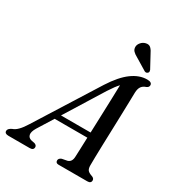

<svg xmlns="http://www.w3.org/2000/svg" viewBox="-242 -1023 1061 1152"><g transform="rotate(30 289.0 -447.0)"><path d="M114.5 -119.5Q96 -88.5 100.2 -69.5Q104.5 -50.5 125.5 -45L150 -40Q166 -34 166 -21Q166 0 139.5 0H-8Q-34.5 0 -34.5 -19.5Q-34 -35.5 -8 -47.5Q26.5 -57.5 67 -124L335.5 -551Q388 -633 440 -671Q492 -709 545 -709Q578.5 -709 578.5 -688Q578.5 -674 562 -667Q543 -661.5 532 -646.8Q521 -632 520 -603.5Q519.5 -580.5 518.5 -539.8Q517.5 -499 516 -448Q514.5 -397 512.8 -343Q511 -289 509.5 -239Q508 -189 507.2 -150.5Q506.5 -112 506.5 -92.5Q506.5 -70 515 -59.2Q523.5 -48.5 550.5 -39.5Q564 -33 564 -20.5Q564 0 538.5 0H339.5Q319 0 319 -18.5Q319 -33 338 -40.5L374.5 -47.5Q402 -55.5 403 -93Q404 -113 405.2 -148Q406.5 -183 408 -227H181.5ZM368.5 -527.5 204.5 -263.5H409.5Q411.5 -321.5 413.8 -383.8Q416 -446 417.8 -502.2Q419.5 -558.5 420.5 -597.5Q410 -586.5 397.2 -569.5Q384.5 -552.5 368.5 -527.5ZM486.5 -849.5 531 -767.5Q533 -762 533.2 -756.8Q533.5 -751.5 528.5 -747Q519 -738 507 -744L425.5 -793.5Q406.5 -803.5 395.5 -815Q384.5 -826.5 385 -844.5Q385.5 -859.5 397.8 -874Q410 -888.5 429 -893Q450.5 -898 463.2 -885.2Q476 -872.5 486.5 -849.5Z"/></g></svg>

Font: Fraunces 72pt S050
Style: Italic
Weight: 400
Italic angle: -16°
Version: Version 1.000; ttfautohint (v1.8.3)